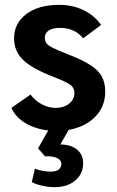

<svg xmlns="http://www.w3.org/2000/svg" viewBox="-20 -530 481 792"><path d="M263 6 229 66Q271 66 297 86.5Q323 107 323 143Q323 187 290.5 214.5Q258 242 205 242Q180 242 153.5 236Q127 230 111 221L124 166Q156 178 190 178Q211 178 222 169.5Q233 161 233 146Q233 130 214.5 121.5Q196 113 166 115L137 82L179 8Q125 2 84.5 -22.5Q44 -47 27 -85L106 -140Q124 -115 152 -100Q180 -85 209 -85Q243 -85 265 -102.5Q287 -120 287 -146Q287 -167 271 -179.5Q255 -192 203 -212Q112 -247 75 -283Q38 -319 38 -372Q38 -434 88.5 -472Q139 -510 223 -510Q279 -510 324 -488.5Q369 -467 397 -427L323 -372Q288 -415 228 -415Q198 -415 181.5 -404.5Q165 -394 165 -374Q165 -360 172 -351Q179 -342 199 -332Q219 -322 263 -305Q322 -282 354.5 -260.5Q387 -239 400.5 -213.5Q414 -188 414 -152Q414 -91 373.5 -49Q333 -7 263 6Z"/></svg>

Font: Sarabun
Style: Bold
Weight: 700
Designer: Suppakit Chalermlarp | Katatrad Co.,Ltd.
Foundry: Cadson Demak Co.,Ltd.
Version: Version 1.000; ttfautohint (v1.6)